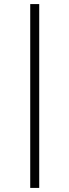

<svg xmlns="http://www.w3.org/2000/svg" viewBox="-20 -720 340 940"><path d="M128 -700H172V200H128Z"/></svg>

Font: PT Root UI Light
Style: Regular
Weight: 300
Designer: Vitaly Kuzmin
Foundry: ParaType Ltd.
Version: Version 2.000G